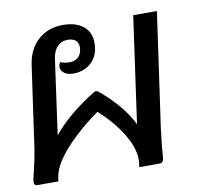

<svg xmlns="http://www.w3.org/2000/svg" viewBox="-69 -660 775 734"><g transform="rotate(-10 318.5 -293.0)"><path d="M584 -576 521 -132Q512 -63 510 -22Q509 -10 505 -5Q501 0 492 0H414Q417 -18 417 -29Q417 -75 383 -130.5Q349 -186 293 -236Q217 -182 163 -122.5Q109 -63 102 -14L100 0H20Q13 0 9.5 -3Q6 -6 6 -14Q6 -21 13 -49Q25 -99 31 -135L76 -452Q84 -515 123 -550.5Q162 -586 220 -586Q271 -586 299.5 -562.5Q328 -539 328 -498Q328 -451 300 -423.5Q272 -396 228 -396Q206 -396 193 -406Q180 -416 180 -429Q180 -438 185 -448Q203 -441 221 -441Q244 -441 257 -454.5Q270 -468 270 -492Q270 -509 259 -518Q248 -527 228 -527Q204 -527 188 -510Q172 -493 168 -461L128 -174Q188 -248 296 -314H307Q349 -280 382.5 -240.5Q416 -201 434 -163L492 -576Z"/></g></svg>

Font: Krub Medium
Style: Italic
Weight: 500
Italic angle: -8°
Designer: Ekaluck Peanpanawate
Foundry: Cadson Demak Co.,Ltd.
Version: Version 1.000; ttfautohint (v1.6)